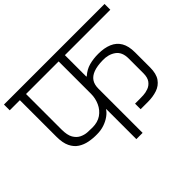

<svg xmlns="http://www.w3.org/2000/svg" viewBox="-213 -1103 1366 1366"><g transform="rotate(-45 470.0 -420.0)"><path d="M456 0V-302H453Q442 -283 416 -264Q390 -245 356 -233.5Q322 -222 284 -222Q243 -221 204 -228.5Q165 -236 134 -256Q103 -276 84.5 -314Q66 -352 66 -413V-782H-36V-840H976V-782H519V-566H523Q559 -598 601 -609.5Q643 -621 693 -621Q754 -621 797.5 -602.5Q841 -584 863.5 -545Q886 -506 886 -444V-292Q886 -228 861 -192.5Q836 -157 794 -143Q752 -129 702 -129H684H663Q659 -129 652 -129Q645 -129 628 -129V-185H674Q688 -185 712 -186Q736 -187 762 -196.5Q788 -206 805.5 -229.5Q823 -253 823 -296V-445Q823 -510 782 -539Q741 -568 682 -566Q626 -565 590 -551.5Q554 -538 536.5 -512Q519 -486 519 -445V0ZM128 -425Q128 -368 145.5 -338Q163 -308 190 -295Q217 -282 245 -280.5Q273 -279 293 -279Q347 -279 383 -304Q419 -329 437.5 -370Q456 -411 456 -456V-782H128Z"/></g></svg>

Font: Matangi
Style: Regular
Weight: 400
Designer: Prashant Pant
Foundry: The Graphic Ant
Version: Version 3.002